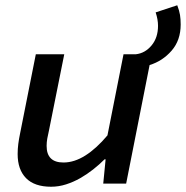

<svg xmlns="http://www.w3.org/2000/svg" viewBox="-20 -697 706 729"><path d="M174 12Q111 12 79 -20.5Q47 -53 47 -112Q47 -132 49.5 -151Q52 -170 56 -189L116 -491H224L166 -202Q162 -185 159.5 -171Q157 -157 157 -143Q157 -80 221 -80Q262 -80 304 -106.5Q346 -133 388 -183L449 -491H496Q531 -495 555.5 -524.5Q580 -554 580 -599Q580 -623 571 -650L653 -677Q661 -656 663.5 -640Q666 -624 666 -604Q666 -544 631.5 -504.5Q597 -465 548 -450L459 0H372L381 -92H377Q357 -72 333.5 -53.5Q310 -35 284.5 -20.5Q259 -6 231 3Q203 12 174 12Z"/></svg>

Font: Source Code Pro Semibold
Style: Italic
Weight: 600
Italic angle: -11°
Monospace: yes
Designer: Paul D. Hunt, Teo Tuominen
Foundry: Adobe Systems Incorporated
Version: Version 1.050;PS 1.000;hotconv 16.6.51;makeotf.lib2.5.65220